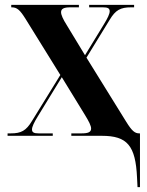

<svg xmlns="http://www.w3.org/2000/svg" viewBox="-20 -556 600 786"><path d="M543 210H553V-10H550C532 -10 520 -20 497 -57L334 -320L429 -475C453 -515 473 -526 517 -526H529V-536H345V-526H401C421 -526 429 -522 429 -510C429 -499 421 -482 405 -456L328 -330L254 -452C238 -477 230 -495 230 -506C230 -520 241 -526 268 -526H303V-536H26V-526H28C50 -526 62 -515 85 -478L227 -249L111 -61C87 -21 67 -10 24 -10H11V0H196V-10H138C119 -10 111 -14 111 -26C111 -37 119 -54 135 -80L233 -240L328 -85C344 -59 353 -41 353 -30C353 -15 341 -10 314 -10H272V0H397C501 0 535 40 541 171Z"/></svg>

Font: Noto Serif Display Condensed Extra
Style: Regular
Weight: 800
Width: 3
Designer: Monotype Design Team
Foundry: Monotype Imaging Inc.
Version: Version 1.900